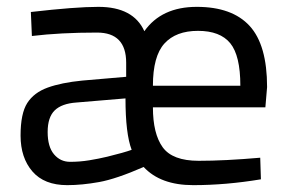

<svg xmlns="http://www.w3.org/2000/svg" viewBox="-20 -530 843 560"><path d="M741 -7Q639 10 543.5 10Q448 10 399 -43Q319 -8 269 1Q219 10 176 10Q109 10 74.5 -30Q40 -70 40 -134.5Q40 -199 59.5 -229.5Q79 -260 119 -274.5Q159 -289 220 -295L348 -306V-347Q348 -435 263 -435Q156 -435 73 -425L70 -495Q200 -510 267 -510Q369 -510 401 -439Q451 -510 554 -510Q657 -510 708 -454.5Q759 -399 759 -276L754 -217H426Q426 -140 454.5 -100.5Q483 -61 559.5 -61Q636 -61 739 -70ZM364 -93Q346 -140 346 -243L203 -231Q160 -228 139.5 -208Q119 -188 119 -145Q119 -102 137.5 -80Q156 -58 184.5 -58Q213 -58 240.5 -62.5Q268 -67 293 -73Q342 -85 364 -93ZM426 -280H681Q681 -368 651.5 -404Q622 -440 557.5 -440Q493 -440 459.5 -403Q426 -366 426 -280Z"/></svg>

Font: Cairo-CLs
Style: CLs-Regular
Weight: 400
Version: Version 3.130;gftools[0.9.24]